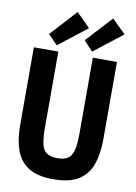

<svg xmlns="http://www.w3.org/2000/svg" viewBox="-101 -995 762 1074"><g transform="rotate(10 280.0 -457.5)"><path d="M278 15Q188 15 137 -17.5Q86 -50 65 -110Q44 -170 44 -251V-693H183V-260Q183 -202 191 -168Q199 -134 220.5 -119.5Q242 -105 280 -105Q319 -105 340.5 -119.5Q362 -134 370.5 -168.5Q379 -203 379 -261V-693H516V-251Q516 -170 494.5 -110Q473 -50 421.5 -17.5Q370 15 278 15ZM168 -726 115 -781 251 -930 329 -852ZM369 -726 317 -781 453 -929 531 -852Z"/></g></svg>

Font: Ubuntu Sans Mono
Style: Regular
Weight: 400
Monospace: yes
Designer: Dalton Maag Ltd
Foundry: Dalton Maag Ltd
Version: Version 1.006